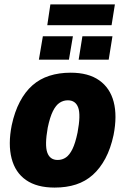

<svg xmlns="http://www.w3.org/2000/svg" viewBox="-20 -838 567 869"><path d="M227 11Q147 11 98 -23Q49 -57 32.5 -121Q16 -185 33 -271Q46 -332 70 -377.5Q94 -423 127 -452Q160 -481 203.5 -495Q247 -509 300 -509Q380 -509 429 -474.5Q478 -440 494.5 -377Q511 -314 494 -227Q481 -166 457 -121Q433 -76 400 -46.5Q367 -17 324 -3Q281 11 227 11ZM241 -114Q262 -114 278.5 -125.5Q295 -137 308 -163.5Q321 -190 331 -238Q346 -318 334 -351Q322 -384 287 -384Q267 -384 250 -373Q233 -362 219.5 -335Q206 -308 196 -260Q182 -181 194 -147.5Q206 -114 241 -114ZM194 -724 208 -818H500L485 -724ZM156 -568 174 -674H310L292 -568ZM336 -568 353 -674H489L472 -568Z"/></svg>

Font: Nunito Sans 10pt Condensed Black
Style: Italic
Weight: 900
Width: 3
Italic angle: -9°
Designer: Vernon Adams
Foundry: Vernon Adams
Version: Version 3.101;gftools[0.9.27]